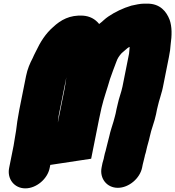

<svg xmlns="http://www.w3.org/2000/svg" viewBox="-20 -785 964 1056"><path d="M298.2 -111C298.2 -114.3 298.5 -117.7 299.2 -121C300.1 -129 301.3 -138.3 302.7 -149L344.9 -360C342.7 -349.4 342.4 -337.4 340.1 -326C338.9 -316.7 337.4 -307.3 335.5 -298ZM627.3 -212C624.7 -202 622.5 -192.7 620.7 -184L616.3 -162C615.1 -156 613.5 -149.7 611.5 -143L604.4 -117C597.4 -92.3 586.8 -63.9 581.4 -37C577.6 -17.9 566.2 18.8 562 40L561.4 43C558.1 53 555.2 64 552.8 76L550.4 88C548 96.7 545.8 104.7 543.6 112L538.8 136C526.8 196.5 567.6 248 628 248C688.4 248 749.8 196.5 761.8 136L765.2 119C767.9 105.8 772.9 90.6 775.8 76L777.2 69C780.6 59 783.1 49.3 785 40C789.7 16.4 799 -9.9 803.6 -33C811.9 -74.8 829.9 -114.5 838.3 -157L843.7 -184C845.1 -190.7 846.9 -198.3 849.3 -207C852.1 -220.9 856.4 -233.3 860.1 -246L866.9 -270C870.5 -281.3 873.6 -293.3 876.1 -306L908.8 -470C911.4 -482.7 913.6 -495.3 915.4 -508L918.2 -537C926 -592.7 926.3 -637.4 913 -676C895.2 -722.2 860.3 -765 790.7 -765H773.7C749.4 -765 725 -758.6 702.5 -754C656.2 -740.2 612.8 -719.3 575.5 -694C556.7 -681.5 544.1 -666.9 525.4 -653C503 -681 473.3 -696.3 436.5 -699C363.9 -703.3 314.5 -675.8 272 -636C230.8 -600.2 202.3 -555.1 177.2 -502L167.2 -482L160 -466C144.8 -437.4 130.8 -405 123.3 -367L86.3 -182C83.8 -169.3 81.5 -156.3 79.5 -143C72.2 -106.3 71.2 -76.4 64 -40C60.7 -23.7 58.3 -1.4 54.8 16L30.2 139C18.2 199.5 59 251 119.4 251C179.8 251 241.2 199.5 253.2 139L256.6 122L481.4 88L525.1 -131C529.3 -151.7 533.7 -172 538.3 -192C551.4 -247.7 570.1 -297.1 584.9 -350C596.9 -385.2 608 -413.5 619.8 -445C626.9 -465.7 636.2 -478.3 649.4 -493C660.6 -502.3 670.7 -511 679.6 -519C683.8 -522.5 688.2 -525.4 693.2 -527C693.3 -524.3 693.1 -521.3 692.4 -518L689.8 -490L653.7 -309C646.9 -275.2 634.2 -246.2 627.3 -212Z"/></svg>

Font: Smoothie
Style: BlkIt
Weight: 900
Foundry: Cannot Into Space Fonts
Version: Version 0.8